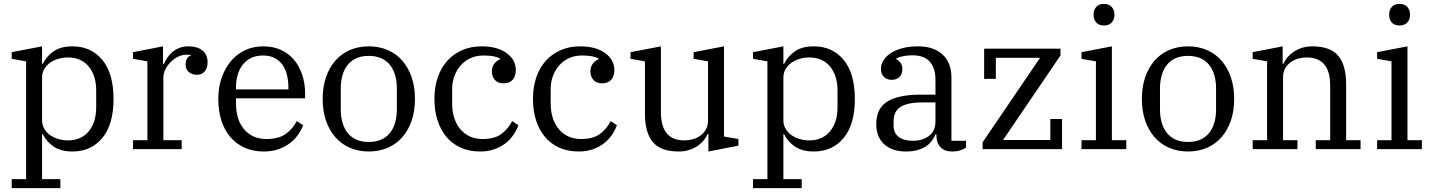

<svg xmlns="http://www.w3.org/2000/svg" viewBox="-20 -766 7357 986"><path d="M40 154H114V-451L40 -464V-498L196 -528V-438H200Q217 -475 254 -501.5Q291 -528 352 -528Q448 -528 505.5 -458.5Q563 -389 563 -258Q563 -127 505.5 -57.5Q448 12 352 12Q292 12 254.5 -14Q217 -40 200 -77H196V154H290V200H40ZM328 -45Q397 -45 435.5 -91.5Q474 -138 474 -216V-300Q474 -378 435.5 -424.5Q397 -471 328 -471Q304 -471 280 -464Q256 -457 237.5 -444Q219 -431 207.5 -411.5Q196 -392 196 -368V-148Q196 -124 207.5 -104.5Q219 -85 237.5 -72Q256 -59 280 -52Q304 -45 328 -45Z M663 -46H737V-451L663 -464V-498L817 -528V-438H822Q829 -454 839.5 -470Q850 -486 865.5 -499Q881 -512 901.5 -520Q922 -528 949 -528Q993 -528 1019.5 -507Q1046 -486 1046 -446Q1046 -416 1031 -399Q1016 -382 992 -382Q965 -382 949 -396.5Q933 -411 933 -434Q933 -454 941.5 -466.5Q950 -479 961 -481V-483Q957 -484 951 -484.5Q945 -485 936 -485Q915 -485 894 -474.5Q873 -464 856.5 -447.5Q840 -431 829.5 -410Q819 -389 819 -368V-46H913V0H663Z M1335 12Q1280 12 1236.5 -7.5Q1193 -27 1163 -62Q1133 -97 1117 -147Q1101 -197 1101 -258Q1101 -318 1118.5 -367.5Q1136 -417 1166.5 -453Q1197 -489 1239 -508.5Q1281 -528 1331 -528Q1382 -528 1422 -510Q1462 -492 1489.5 -459.5Q1517 -427 1532 -382Q1547 -337 1547 -284V-261H1192V-235Q1192 -150 1234.5 -101Q1277 -52 1348 -52Q1410 -52 1446.5 -77.5Q1483 -103 1504 -144L1537 -123Q1527 -97 1509.5 -72.5Q1492 -48 1467 -29.5Q1442 -11 1409 0.5Q1376 12 1335 12ZM1192 -307H1461V-317Q1461 -352 1453.5 -382Q1446 -412 1430 -434Q1414 -456 1389.5 -468.5Q1365 -481 1331 -481Q1297 -481 1271 -469Q1245 -457 1227.5 -435Q1210 -413 1201 -383.5Q1192 -354 1192 -319Z M1874 -37Q1911 -37 1938.5 -49.5Q1966 -62 1983.5 -84.5Q2001 -107 2009.5 -137.5Q2018 -168 2018 -204V-312Q2018 -348 2009.5 -378.5Q2001 -409 1983.5 -431.5Q1966 -454 1938.5 -466.5Q1911 -479 1874 -479Q1836 -479 1809 -466.5Q1782 -454 1764.5 -431.5Q1747 -409 1738.5 -378.5Q1730 -348 1730 -312V-204Q1730 -168 1738.5 -137.5Q1747 -107 1764.5 -84.5Q1782 -62 1809 -49.5Q1836 -37 1874 -37ZM1874 12Q1821 12 1777 -7Q1733 -26 1702 -61.5Q1671 -97 1654 -146.5Q1637 -196 1637 -258Q1637 -319 1654 -369Q1671 -419 1702 -454.5Q1733 -490 1777 -509Q1821 -528 1874 -528Q1927 -528 1971 -509Q2015 -490 2046 -454.5Q2077 -419 2094 -369Q2111 -319 2111 -258Q2111 -196 2094 -146.5Q2077 -97 2046 -61.5Q2015 -26 1971 -7Q1927 12 1874 12Z M2446 12Q2390 12 2346.5 -7.5Q2303 -27 2273 -62.5Q2243 -98 2227 -147.5Q2211 -197 2211 -258Q2211 -320 2228.5 -370Q2246 -420 2278 -455Q2310 -490 2354.5 -509Q2399 -528 2453 -528Q2534 -528 2581.5 -493.5Q2629 -459 2629 -406Q2629 -374 2612.5 -356Q2596 -338 2567 -338Q2536 -338 2521 -356Q2506 -374 2506 -399Q2506 -421 2517 -437Q2528 -453 2548 -462V-465Q2535 -473 2514.5 -477Q2494 -481 2462 -481Q2427 -481 2397.5 -468Q2368 -455 2347 -431.5Q2326 -408 2314 -376.5Q2302 -345 2302 -308V-234Q2302 -193 2313 -159.5Q2324 -126 2344.5 -102Q2365 -78 2393.5 -65Q2422 -52 2458 -52Q2519 -52 2554 -77.5Q2589 -103 2610 -144L2642 -123Q2633 -97 2616 -72.5Q2599 -48 2575 -29.5Q2551 -11 2518.5 0.5Q2486 12 2446 12Z M2952 12Q2896 12 2852.5 -7.5Q2809 -27 2779 -62.5Q2749 -98 2733 -147.5Q2717 -197 2717 -258Q2717 -320 2734.5 -370Q2752 -420 2784 -455Q2816 -490 2860.5 -509Q2905 -528 2959 -528Q3040 -528 3087.5 -493.5Q3135 -459 3135 -406Q3135 -374 3118.5 -356Q3102 -338 3073 -338Q3042 -338 3027 -356Q3012 -374 3012 -399Q3012 -421 3023 -437Q3034 -453 3054 -462V-465Q3041 -473 3020.5 -477Q3000 -481 2968 -481Q2933 -481 2903.5 -468Q2874 -455 2853 -431.5Q2832 -408 2820 -376.5Q2808 -345 2808 -308V-234Q2808 -193 2819 -159.5Q2830 -126 2850.5 -102Q2871 -78 2899.5 -65Q2928 -52 2964 -52Q3025 -52 3060 -77.5Q3095 -103 3116 -144L3148 -123Q3139 -97 3122 -72.5Q3105 -48 3081 -29.5Q3057 -11 3024.5 0.5Q2992 12 2952 12Z M3466 12Q3373 12 3332.5 -36.5Q3292 -85 3292 -183V-451L3218 -464V-498L3374 -528V-190Q3374 -45 3495 -45Q3517 -45 3538.5 -51Q3560 -57 3577.5 -70Q3595 -83 3605.5 -102Q3616 -121 3616 -147V-451L3542 -464V-498L3698 -528V-65L3772 -52V-18L3618 12V-78H3614Q3608 -63 3595.5 -47Q3583 -31 3564.5 -18Q3546 -5 3521 3.5Q3496 12 3466 12Z M3847 154H3921V-451L3847 -464V-498L4003 -528V-438H4007Q4024 -475 4061 -501.5Q4098 -528 4159 -528Q4255 -528 4312.5 -458.5Q4370 -389 4370 -258Q4370 -127 4312.5 -57.5Q4255 12 4159 12Q4099 12 4061.5 -14Q4024 -40 4007 -77H4003V154H4097V200H3847ZM4135 -45Q4204 -45 4242.5 -91.5Q4281 -138 4281 -216V-300Q4281 -378 4242.5 -424.5Q4204 -471 4135 -471Q4111 -471 4087 -464Q4063 -457 4044.5 -444Q4026 -431 4014.5 -411.5Q4003 -392 4003 -368V-148Q4003 -124 4014.5 -104.5Q4026 -85 4044.5 -72Q4063 -59 4087 -52Q4111 -45 4135 -45Z M4633 12Q4561 12 4520.5 -25.5Q4480 -63 4480 -128Q4480 -165 4492 -193.5Q4504 -222 4531.5 -241Q4559 -260 4603 -270Q4647 -280 4710 -280H4784V-356Q4784 -417 4754.5 -449.5Q4725 -482 4666 -482Q4640 -482 4618 -477.5Q4596 -473 4582 -465V-463Q4593 -457 4603.5 -445Q4614 -433 4614 -411Q4614 -385 4599 -370.5Q4584 -356 4559 -356Q4535 -356 4519.5 -370.5Q4504 -385 4504 -414Q4504 -436 4517 -456.5Q4530 -477 4554 -493Q4578 -509 4613.5 -518.5Q4649 -528 4694 -528Q4775 -528 4820.5 -486Q4866 -444 4866 -368V-43H4941V-8Q4930 0 4911.5 6Q4893 12 4870 12Q4831 12 4810 -10Q4789 -32 4789 -69V-76H4784Q4777 -59 4765.5 -43Q4754 -27 4736 -15Q4718 -3 4692.5 4.5Q4667 12 4633 12ZM4668 -43Q4716 -43 4750 -67.5Q4784 -92 4784 -143V-240H4719Q4676 -240 4647 -233.5Q4618 -227 4601 -214.5Q4584 -202 4576.5 -184Q4569 -166 4569 -142V-121Q4569 -83 4595 -63Q4621 -43 4668 -43Z M5026 -35 5321 -469H5094V-361H5034V-516H5426V-481L5131 -47H5374V-155H5434V0H5026Z M5649 -635Q5623 -635 5609.5 -650.5Q5596 -666 5596 -688V-693Q5596 -715 5609.5 -730.5Q5623 -746 5649 -746Q5675 -746 5689 -730.5Q5703 -715 5703 -693V-688Q5703 -666 5689 -650.5Q5675 -635 5649 -635ZM5534 -46H5608V-451L5534 -464V-498L5690 -528V-46H5764V0H5534Z M6081 -37Q6118 -37 6145.5 -49.5Q6173 -62 6190.5 -84.5Q6208 -107 6216.5 -137.5Q6225 -168 6225 -204V-312Q6225 -348 6216.5 -378.5Q6208 -409 6190.5 -431.5Q6173 -454 6145.5 -466.5Q6118 -479 6081 -479Q6043 -479 6016 -466.5Q5989 -454 5971.5 -431.5Q5954 -409 5945.5 -378.5Q5937 -348 5937 -312V-204Q5937 -168 5945.5 -137.5Q5954 -107 5971.5 -84.5Q5989 -62 6016 -49.5Q6043 -37 6081 -37ZM6081 12Q6028 12 5984 -7Q5940 -26 5909 -61.5Q5878 -97 5861 -146.5Q5844 -196 5844 -258Q5844 -319 5861 -369Q5878 -419 5909 -454.5Q5940 -490 5984 -509Q6028 -528 6081 -528Q6134 -528 6178 -509Q6222 -490 6253 -454.5Q6284 -419 6301 -369Q6318 -319 6318 -258Q6318 -196 6301 -146.5Q6284 -97 6253 -61.5Q6222 -26 6178 -7Q6134 12 6081 12Z M6413 -46H6487V-451L6413 -464V-498L6567 -528V-438H6571Q6577 -453 6589.5 -469Q6602 -485 6620.5 -498Q6639 -511 6664 -519.5Q6689 -528 6719 -528Q6812 -528 6852.5 -479.5Q6893 -431 6893 -334V-46H6967V0H6737V-46H6811V-327Q6811 -471 6690 -471Q6668 -471 6646.5 -465Q6625 -459 6607.5 -446Q6590 -433 6579.5 -414Q6569 -395 6569 -369V-46H6643V0H6413Z M7167 -635Q7141 -635 7127.5 -650.5Q7114 -666 7114 -688V-693Q7114 -715 7127.5 -730.5Q7141 -746 7167 -746Q7193 -746 7207 -730.5Q7221 -715 7221 -693V-688Q7221 -666 7207 -650.5Q7193 -635 7167 -635ZM7052 -46H7126V-451L7052 -464V-498L7208 -528V-46H7282V0H7052Z"/></svg>

Font: IBM Plex Serif
Style: Regular
Weight: 400
Designer: Mike Abbink, Paul van der Laan, Pieter van Rosmalen
Foundry: Bold Monday
Version: Version 2.6